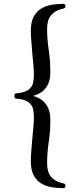

<svg xmlns="http://www.w3.org/2000/svg" viewBox="-20 -800 398 1003"><path d="M311 183Q283 183 253 178.5Q223 174 197.5 159.5Q172 145 156.5 117Q141 89 141 41Q141 15 144 -17.5Q147 -50 149 -78Q152 -108 154.5 -136Q157 -164 157 -192Q157 -213 152 -233Q147 -253 127 -267.5Q107 -282 62 -285Q58 -286 56.5 -290.5Q55 -295 55 -299Q55 -311 62 -312Q107 -316 127 -330Q147 -344 152 -364.5Q157 -385 157 -405Q157 -435 154.5 -461.5Q152 -488 149 -518Q147 -547 144 -580.5Q141 -614 141 -638Q141 -686 156.5 -714Q172 -742 197.5 -756.5Q223 -771 253 -775.5Q283 -780 311 -780Q320 -780 322 -769Q322 -757 311 -755Q274 -747 255.5 -729.5Q237 -712 231.5 -691.5Q226 -671 226 -650Q226 -622 228.5 -591Q231 -560 235 -536Q240 -502 241.5 -475Q243 -448 243 -420Q243 -372 219.5 -341Q196 -310 152 -299Q196 -288 219.5 -256Q243 -224 243 -177Q243 -148 241.5 -122Q240 -96 235 -61Q231 -37 228.5 -5.5Q226 26 226 52Q226 75 232 96Q238 117 256.5 133.5Q275 150 311 158Q322 160 322 171Q321 183 311 183Z"/></svg>

Font: Zen Old Mincho
Style: Bold
Weight: 700
Designer: Yoshimichi Ohira
Foundry: Positype
Version: Version 1.500